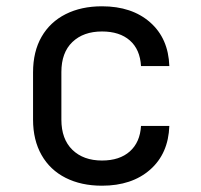

<svg xmlns="http://www.w3.org/2000/svg" viewBox="-20 -580 640 610"><path d="M304 10Q238 10 188.5 -15Q139 -40 112 -87.5Q85 -135 85 -200V-350Q85 -416 112 -463Q139 -510 188.5 -535Q238 -560 304 -560Q399 -560 457 -509Q515 -458 518 -370H428Q425 -423 392.5 -451.5Q360 -480 304 -480Q245 -480 210 -446.5Q175 -413 175 -351V-200Q175 -138 210 -104Q245 -70 304 -70Q360 -70 392.5 -99Q425 -128 428 -180H518Q515 -92 457 -41Q399 10 304 10Z"/></svg>

Font: JetBrains Mono Zero
Style: Regular-Zero
Weight: 400
Designer: Philipp Nurullin, Konstantin Bulenkov
Foundry: JetBrains
Version: Version 2.211